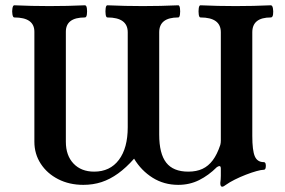

<svg xmlns="http://www.w3.org/2000/svg" viewBox="-20 -686 1076 726"><path d="M820 20Q813 20 813 6Q815 -8 815 -21.5Q815 -35 815 -48Q815 -58 810 -58Q806 -58 800 -54Q769 -23 733 -5Q697 13 654 13Q600 13 557 -14Q514 -41 487 -86Q457 -52 426.5 -30Q396 -8 364 2.5Q332 13 295 13Q242 13 200 -8.5Q158 -30 134 -67Q110 -104 110 -150V-566Q110 -620 34 -620Q29 -620 27 -631.5Q25 -643 27 -654.5Q29 -666 34 -666Q100 -663 167 -663Q235 -663 301 -666Q307 -666 308.5 -654.5Q310 -643 308.5 -631.5Q307 -620 301 -620Q229 -620 229 -566V-150Q229 -98 258 -67.5Q287 -37 336 -37Q396 -37 429.5 -81.5Q463 -126 463 -205V-564Q463 -620 386 -620Q381 -620 379.5 -631.5Q378 -643 379.5 -654.5Q381 -666 386 -666Q454 -663 520 -663Q587 -663 654 -666Q659 -666 660.5 -654.5Q662 -643 660.5 -631.5Q659 -620 654 -620Q582 -620 582 -564V-177Q582 -105 608.5 -71Q635 -37 692 -37Q723 -37 745.5 -47.5Q768 -58 784.5 -80Q801 -102 813 -138Q814 -142 814.5 -146Q815 -150 815 -154V-564Q815 -620 738 -620Q733 -620 731.5 -631.5Q730 -643 731.5 -654.5Q733 -666 738 -666Q804 -663 871 -663Q938 -663 1004 -666Q1010 -666 1012 -654.5Q1014 -643 1012.5 -631.5Q1011 -620 1004 -620Q934 -620 934 -564V-172Q934 -117 943.5 -95Q953 -73 977 -73Q983 -73 984.5 -66Q986 -59 984.5 -51.5Q983 -44 977 -44Q968 -44 950 -39Q932 -34 910 -25.5Q888 -17 868 -7Q848 3 834 13Q830 16 826.5 18Q823 20 820 20Z"/></svg>

Font: Junicode VF
Style: Regular
Weight: 400
Designer: Peter S. Baker
Version: Version 2.213